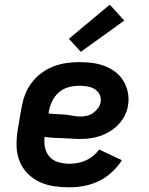

<svg xmlns="http://www.w3.org/2000/svg" viewBox="-20 -794 640 822"><path d="M276 8Q243 8 210 3Q177 -2 148.5 -15.5Q120 -29 98 -51.5Q76 -74 64 -103.5Q52 -133 51 -166Q50 -199 55 -233L72 -333Q77 -361 87 -388Q97 -415 115 -439Q133 -463 157 -481Q181 -499 208.5 -509.5Q236 -520 264 -524Q292 -528 320 -528Q348 -528 375.5 -524.5Q403 -521 428 -511.5Q453 -502 474 -486Q495 -470 508.5 -447.5Q522 -425 527.5 -398Q533 -371 528 -343Q525 -321 514.5 -300Q504 -279 488 -262Q472 -245 452 -232.5Q432 -220 410.5 -212.5Q389 -205 367 -202Q345 -199 323 -199Q304 -199 285 -200.5Q266 -202 247 -202.5Q228 -203 209 -204Q190 -205 171 -208Q168 -184 173 -161Q178 -138 193 -122Q208 -106 230 -99.5Q252 -93 276 -93Q294 -93 311.5 -96Q329 -99 346 -106.5Q363 -114 378 -126Q393 -138 404 -154L502 -108Q484 -80 458.5 -56.5Q433 -33 402.5 -18.5Q372 -4 340 2Q308 8 276 8ZM325 -295Q339 -295 353 -298.5Q367 -302 379 -310.5Q391 -319 400 -331.5Q409 -344 411 -357Q414 -375 406 -390Q398 -405 384.5 -413Q371 -421 354 -424Q337 -427 320 -427Q298 -427 274.5 -421Q251 -415 232.5 -399Q214 -383 203.5 -361Q193 -339 189 -317L188 -308Q205 -306 222.5 -305.5Q240 -305 257 -303.5Q274 -302 291 -298.5Q308 -295 325 -295ZM326 -572 275 -628 450 -774 512 -706Z"/></svg>

Font: Iosevka SS04 Extended
Style: Bold Italic
Weight: 700
Width: 7
Italic angle: -9°
Monospace: yes
Designer: Belleve Invis
Foundry: Belleve Invis
Version: Version 19.0.0; ttfautohint (v1.8.4)